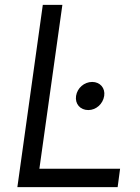

<svg xmlns="http://www.w3.org/2000/svg" viewBox="-20 -765 572 785"><path d="M51 0H461L471 -75H141L235 -745H155ZM291 -373C286 -340 308 -315 341 -315C373 -315 401 -340 406 -373C411 -405 389 -430 357 -430C324 -430 296 -405 291 -373Z"/></svg>

Font: Mluvka
Style: Italic
Weight: 400
Italic angle: -8°
Designer: Modified by Jiří Krblich, Original typeface by Gumpita Rahayu
Foundry: Gumpita Rahayu & Jiří Krblich
Version: Version 2.000;Glyphs 3.1.1 (3134)